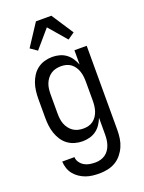

<svg xmlns="http://www.w3.org/2000/svg" viewBox="-179 -842 858 1147"><g transform="rotate(-20 250.0 -269.0)"><path d="M248 223Q226 223 204 220.5Q182 218 161.5 210.5Q141 203 122.5 190.5Q104 178 90.5 161Q77 144 70 123Q63 102 62 80H140Q140 98 151 113.5Q162 129 177.5 138Q193 147 211 150Q229 153 248 153Q264 153 280.5 148.5Q297 144 310.5 134.5Q324 125 333.5 111Q343 97 348.5 81Q354 65 356 48.5Q358 32 358 15V-91Q350 -70 337 -50.5Q324 -31 305.5 -17.5Q287 -4 264.5 2Q242 8 219 8Q194 8 169.5 1Q145 -6 125 -21Q105 -36 91.5 -57Q78 -78 70 -101.5Q62 -125 59 -150Q56 -175 56 -200V-320Q56 -345 59 -370Q62 -395 70 -418.5Q78 -442 91.5 -463Q105 -484 125 -499Q145 -514 169.5 -521Q194 -528 219 -528Q242 -528 264.5 -522Q287 -516 305.5 -502.5Q324 -489 337 -469.5Q350 -450 358 -429V-520H436V15Q436 42 432 68.5Q428 95 417.5 119Q407 143 390 164Q373 185 350 198.5Q327 212 300.5 217.5Q274 223 248 223ZM249 -62Q266 -62 282 -66Q298 -70 311.5 -80Q325 -90 334.5 -104.5Q344 -119 349 -134.5Q354 -150 356 -166.5Q358 -183 358 -200V-320Q358 -337 356 -353.5Q354 -370 349 -385.5Q344 -401 334.5 -415.5Q325 -430 311.5 -440Q298 -450 282 -454Q266 -458 249 -458Q232 -458 215.5 -454Q199 -450 185 -440.5Q171 -431 160.5 -417Q150 -403 144 -387Q138 -371 136 -354Q134 -337 134 -320V-200Q134 -183 136 -166Q138 -149 144 -133Q150 -117 160.5 -103Q171 -89 185 -79.5Q199 -70 215.5 -66Q232 -62 249 -62ZM153 -592 110 -622 201 -761H299L390 -622L347 -592L250 -705Z"/></g></svg>

Font: Iosevka Term
Style: Regular
Weight: 400
Monospace: yes
Designer: Belleve Invis
Foundry: Belleve Invis
Version: Version 30.0.1